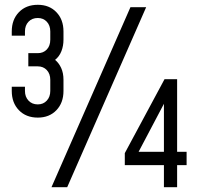

<svg xmlns="http://www.w3.org/2000/svg" viewBox="-20 -780 825 800"><path d="M137.5 -290Q88.5 -290 58.8 -320.8Q29 -351.5 29 -401V-418.5H84V-401Q84 -376.5 98.8 -360.8Q113.5 -345 137.5 -345Q160.5 -345 175 -360.8Q189.5 -376.5 189.5 -401V-447.5Q189.5 -472.5 175 -488Q160.5 -503.5 137.5 -503.5H98V-558.5H137.5Q160.5 -558.5 175 -573.8Q189.5 -589 189.5 -614.5V-649Q189.5 -674 175 -689.5Q160.5 -705 137.5 -705Q113.5 -705 98.8 -689.5Q84 -674 84 -649V-631.5H29V-649Q29 -698.5 58.8 -729.2Q88.5 -760 137.5 -760Q185.5 -760 215 -729.2Q244.5 -698.5 244.5 -649V-614.5Q244.5 -589 236 -567Q227.5 -545 209.5 -530.5Q225 -518 234.8 -497Q244.5 -476 244.5 -447.5V-401Q244.5 -351.5 215 -320.8Q185.5 -290 137.5 -290ZM194.5 0 523.5 -750H589L260 0ZM663 0V-92H500V-142L665.5 -450H718V-147.5H757.5V-92H718V0ZM557.5 -147.5H663V-347.5Z"/></svg>

Font: Mohave Light
Style: Regular
Weight: 400
Version: Version 2.003